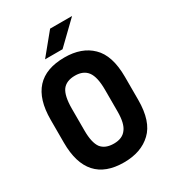

<svg xmlns="http://www.w3.org/2000/svg" viewBox="-214 -1012 1029 1142"><g transform="rotate(-30 300.0 -441.5)"><path d="M463.9 -896 315.9 -752.9H195.8L313 -896ZM44.9 -424.8Q44.9 -705.1 300.8 -705.1Q418.5 -705.1 485.8 -639.2Q555.2 -572.8 555.2 -424.8V-267.1Q555.2 -119.1 484.9 -53.2Q415.5 13.2 296.9 13.2Q171.4 13.2 108.2 -57.1Q44.9 -127.4 44.9 -267.1ZM386.2 -150.9Q414.1 -186 414.1 -269V-418Q414.1 -505.4 386.2 -543Q358.4 -580.1 300.8 -580.1Q241.2 -580.1 213.9 -543.9Q187 -506.8 187 -418V-269Q187 -186 213.9 -148.9Q241.7 -113.8 300.8 -113.8Q359.4 -113.8 386.2 -150.9Z"/></g></svg>

Font: D-DIN-PRO ExtraBold
Style: Bold
Weight: 800
Designer: Charles Nix
Foundry: CyberFei
Version: Version 1.000;hotconv 1.0.109;makeotfexe 2.5.65596